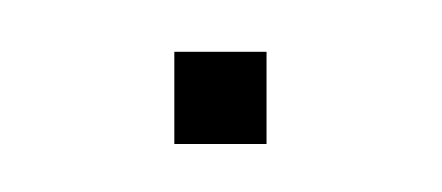

<svg xmlns="http://www.w3.org/2000/svg" viewBox="-20 -454 175 76"><path d="M49 -397V-433.5H85.5V-397Z"/></svg>

Font: Big Shoulders Display ExtraLight
Style: Regular
Weight: 250
Designer: Patric King
Foundry: XO Type Co
Version: Version 2.002